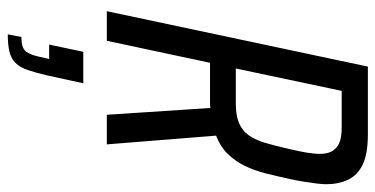

<svg xmlns="http://www.w3.org/2000/svg" viewBox="-262 -466 989 506"><g transform="rotate(90 233.0 -213.5)"><path d="M10 0 156 -688H334Q386 -688 414 -674.5Q442 -661 454 -636Q466 -611 466 -578Q466 -568 464 -552Q462 -536 459 -517.5Q456 -499 452 -481Q445 -449 437.5 -419Q430 -389 417.5 -363.5Q405 -338 386 -318.5Q367 -299 338 -288L361 0H283L265 -273Q260 -272 254 -272Q248 -272 242 -272H146L88 0ZM161 -340H254Q285 -340 305 -348.5Q325 -357 337 -374Q349 -391 357 -417.5Q365 -444 373 -480Q379 -505 382.5 -525.5Q386 -546 386 -562Q386 -581 379 -593.5Q372 -606 357.5 -612.5Q343 -619 316 -619H220ZM71 261 78 225Q96 225 105.5 221Q115 217 120.5 206.5Q126 196 130 178L136 152H98L117 62H200L179 158Q172 188 165 208.5Q158 229 146.5 240.5Q135 252 117 256.5Q99 261 71 261Z"/></g></svg>

Font: Saira Condensed
Style: Italic
Weight: 400
Width: 3
Italic angle: -12°
Designer: Hector Gatti with collaboration of the Omnibus-Type team
Foundry: Omnibus-Type
Version: Version 1.100